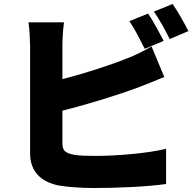

<svg xmlns="http://www.w3.org/2000/svg" viewBox="-20 -910 965 963"><path d="M801 -705C783 -740 748 -805 723 -842L629 -804C656 -765 685 -706 706 -665ZM293 -355C425 -388 579 -436 675 -472C710 -485 760 -506 804 -524L740 -677C694 -650 658 -633 619 -618C538 -585 410 -543 293 -513V-681C293 -710 296 -764 301 -798H123C128 -764 131 -703 131 -681V-140C131 -50 186 4 278 21C322 28 383 33 451 33C562 33 714 27 813 13V-164C731 -142 565 -128 461 -128C419 -128 384 -129 355 -133C312 -141 293 -151 293 -190ZM752 -852C779 -814 811 -755 831 -714L925 -754C908 -788 872 -852 846 -890Z"/></svg>

Font: GenEiGothic-pro-Heavy
Style: Bold
Weight: 900
Designer: Ryoko NISHIZUKA (kana & ideographs); Paul D. Hunt (Latin, Greek & Cyrillic); Wenlong ZHANG (bopomofo); Sandoll Communica
Foundry: Adobe Systems Incorporated; o_tamon
Version: Version 1.000.140830